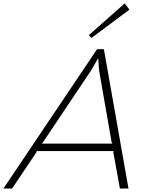

<svg xmlns="http://www.w3.org/2000/svg" viewBox="-74 -1096 851 1116"><path d="M168 -261.2H580.1L575.2 -267.1L502 -686L497.1 -756.8H496.1L455.1 -686L173.8 -266.1ZM529.8 -810.1 672.9 0H623L584 -213.9L587.9 -217.8H138.2L139.2 -212.9L-3.9 0H-54.2L490.2 -810.1ZM650.9 -1076.2 678.2 -1040 457 -875 442.9 -892.1Z"/></svg>

Font: Sinkin Sans 200 X Light Italic
Style: Regular
Weight: 200
Italic angle: -112°
Designer: Keith Bates
Foundry: K-Type
Version: Sinkin Sans (version 1.0)  by Keith Bates   •   © 2014   www